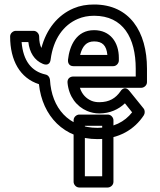

<svg xmlns="http://www.w3.org/2000/svg" viewBox="-20 -583 709 853"><path d="M583 -278V-243H305C294 -243 278 -236 280 -215C286 -154 320 -110 367 -90C384 -83 402 -79 421 -79C468 -79 507 -97 535 -124L567 -84C534 -42 484 -15 413 -15C285 -15 209 -103 202 -229C201 -240 193 -250 182 -252C120 -266 83 -312 76 -396H106C111 -351 132 -315 171 -299C174 -298 201 -286 205 -319C217 -410 262 -472 326 -499C347 -508 371 -513 398 -513C527 -513 583 -415 583 -278ZM398 -563C365 -563 335 -558 307 -546C236 -516 186 -453 164 -370C158 -381 154 -398 154 -421C154 -432 144 -446 129 -446H50C39 -446 25 -436 25 -421C25 -314 69 -236 153 -209C168 -68 264 35 413 35C508 35 578 -8 619 -71C624 -79 625 -92 618 -101L555 -179C533 -206 516 -179 515 -177C494 -147 466 -129 421 -129C408 -129 397 -131 387 -135C363 -145 344 -164 335 -193H608C619 -193 633 -203 633 -218V-278C633 -442 556 -563 398 -563ZM508 -326C508 -396 469 -449 398 -449C319 -449 289 -380 282 -317C281 -307 285 -289 306 -289H483C498 -289 508 -303 508 -314ZM457 -339H336C346 -378 364 -399 398 -399C435 -399 453 -381 457 -339ZM434 200H357V-24H434ZM459 250C470 250 484 240 484 225V-49C484 -60 474 -74 459 -74H332C321 -74 307 -64 307 -49V225C307 236 317 250 332 250Z"/></svg>

Font: Asimov
Style: NarOu
Weight: 500
Designer: Google
Version: Version 2.000980; 2014